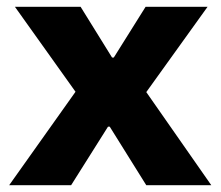

<svg xmlns="http://www.w3.org/2000/svg" viewBox="-20 -547 652 567"><path d="M7 0H190L299 -173H304L412 0H604L412 -275L593 -527H410L316 -377H311L218 -527H24L203 -276Z"/></svg>

Font: Archivo ExtraBold
Style: Regular
Weight: 800
Designer: Hector Gatti
Foundry: Omnibus-Type
Version: Version 2.001